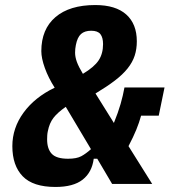

<svg xmlns="http://www.w3.org/2000/svg" viewBox="-20 -730 681 762"><path d="M366 -100H352Q345 -46 308 -17Q271 12 200 12Q111 12 70 -30.5Q29 -73 29 -150Q29 -222 73.5 -283Q118 -344 197 -382Q172 -421 158 -460Q144 -499 144 -527Q144 -614 200 -662Q256 -710 358 -710Q439 -710 481 -672.5Q523 -635 523 -566Q523 -535 514.5 -509Q506 -483 486.5 -458.5Q467 -434 435.5 -410Q404 -386 359 -359L432 -242Q449 -284 458.5 -317Q468 -350 474 -383H633L610 -271H540Q536 -257 531.5 -243.5Q527 -230 521 -215.5Q515 -201 507.5 -185Q500 -169 490 -150L584 0H425ZM342 -608Q316 -608 301.5 -595Q287 -582 281 -551Q278 -536 278 -521Q278 -504 285 -484.5Q292 -465 309 -437Q354 -464 371.5 -490.5Q389 -517 389 -555Q389 -581 378.5 -594.5Q368 -608 342 -608ZM250 -100Q284 -100 302.5 -110Q321 -120 341 -138L241 -306Q208 -283 192 -262Q176 -241 170 -210Q168 -202 167.5 -192.5Q167 -183 167 -177Q167 -139 185.5 -119.5Q204 -100 250 -100Z"/></svg>

Font: IBM Plex Sans Cond
Style: Bold Italic
Weight: 700
Width: 3
Italic angle: -11°
Designer: Mike Abbink, Paul van der Laan, Pieter van Rosmalen
Foundry: Bold Monday
Version: Version 1.3